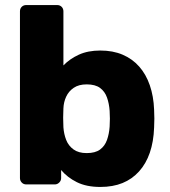

<svg xmlns="http://www.w3.org/2000/svg" viewBox="-20 -730 671 760"><path d="M377 10Q322 10 284 -9Q246 -28 222 -57V-25Q222 -15 214.5 -7.5Q207 0 197 0H84Q73 0 66 -7.5Q59 -15 59 -25V-685Q59 -696 66 -703Q73 -710 84 -710H206Q217 -710 224 -703Q231 -696 231 -685V-471Q256 -497 292 -513.5Q328 -530 377 -530Q427 -530 465.5 -513.5Q504 -497 531 -466.5Q558 -436 573 -392.5Q588 -349 590 -296Q591 -276 591 -260.5Q591 -245 590 -225Q588 -169 573 -125.5Q558 -82 530.5 -51.5Q503 -21 465 -5.5Q427 10 377 10ZM323 -124Q357 -124 376 -138Q395 -152 403.5 -176Q412 -200 414 -229Q416 -260 414 -291Q412 -320 403.5 -344Q395 -368 376 -382Q357 -396 323 -396Q292 -396 272 -382.5Q252 -369 242 -347.5Q232 -326 231 -301Q230 -282 230 -264Q230 -246 231 -226Q233 -199 242 -176Q251 -153 271 -138.5Q291 -124 323 -124Z"/></svg>

Font: Rubik
Style: Bold
Weight: 700
Designer: Hubert and Fischer
Foundry: Hubert and Fischer
Version: Version 2.300;gftools[0.9.30]